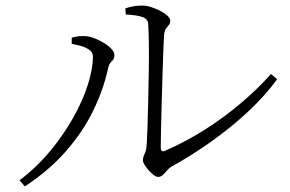

<svg xmlns="http://www.w3.org/2000/svg" viewBox="-20 -694 1040 688"><path d="M547 -60Q540 -60 530.5 -67Q521 -74 512.5 -84Q504 -94 498 -103.5Q492 -113 492 -120Q492 -129 495 -135Q498 -141 501.5 -151Q505 -161 506 -181Q507 -198 508.5 -237.5Q510 -277 511 -328Q512 -379 513 -432.5Q514 -486 513.5 -532.5Q513 -579 511 -608Q510 -626 490.5 -633Q471 -640 431 -642L429 -664Q447 -670 461 -672Q475 -674 491 -674Q505 -674 522 -668.5Q539 -663 554.5 -655Q570 -647 580 -637.5Q590 -628 590 -620Q590 -610 585 -604.5Q580 -599 575 -592Q570 -585 568 -570Q567 -557 565.5 -519.5Q564 -482 562.5 -431.5Q561 -381 559.5 -328Q558 -275 557 -231.5Q556 -188 556 -165Q556 -148 570 -153Q646 -186 716.5 -231Q787 -276 847 -327.5Q907 -379 951 -429L973 -410Q930 -351 869.5 -294.5Q809 -238 739.5 -188.5Q670 -139 600 -100Q588 -94 580 -84.5Q572 -75 564 -67.5Q556 -60 547 -60ZM50 -48Q111 -94 159.5 -152.5Q208 -211 242.5 -272.5Q277 -334 295 -391Q313 -448 313 -492Q313 -507 298.5 -516.5Q284 -526 266 -530.5Q248 -535 237 -537V-559Q247 -562 261.5 -564Q276 -566 291 -564Q303 -563 319.5 -556.5Q336 -550 352.5 -540Q369 -530 379.5 -518.5Q390 -507 390 -497Q390 -482 380.5 -474.5Q371 -467 367 -448Q351 -374 314.5 -298.5Q278 -223 217.5 -153.5Q157 -84 69 -26Z"/></svg>

Font: Noto Serif HK ExtraLight Light
Style: Regular
Weight: 300
Version: Version 2.002-H1;hotconv 1.1.0;makeotfexe 2.6.0